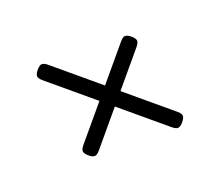

<svg xmlns="http://www.w3.org/2000/svg" viewBox="-86 -607 803 702"><g transform="rotate(20 316.0 -256.0)"><path d="M317 -25Q306 -25 299 -27.5Q292 -30 289 -36.5Q286 -43 286 -53V-459Q286 -470 289 -476Q292 -482 299 -484.5Q306 -487 317 -487Q328 -487 334.5 -484Q341 -481 343.5 -474.5Q346 -468 346 -457V-55Q346 -44 343.5 -37.5Q341 -31 334.5 -28Q328 -25 317 -25ZM65 -226Q54 -226 47.5 -228.5Q41 -231 38 -237.5Q35 -244 35 -255Q35 -267 37.5 -273.5Q40 -280 46.5 -283Q53 -286 63 -286H569Q580 -286 586 -283Q592 -280 594.5 -273.5Q597 -267 597 -255Q597 -244 594 -237.5Q591 -231 584.5 -228.5Q578 -226 567 -226Z"/></g></svg>

Font: Fredoka SemiExpanded Light
Style: Regular
Weight: 300
Width: 6
Designer: Ben Nathan
Foundry: Milena B. Brandão, Ben Nathan
Version: Version 2.001